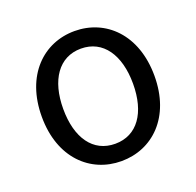

<svg xmlns="http://www.w3.org/2000/svg" viewBox="-105 -668 807 791"><g transform="rotate(-20 298.5 -272.0)"><path d="M299 13C435 13 546 -90 546 -271C546 -453 435 -557 299 -557C163 -557 52 -453 52 -271C52 -90 163 13 299 13ZM299 -63C202 -63 146 -144 146 -271C146 -397 202 -480 299 -480C396 -480 452 -397 452 -271C452 -144 396 -63 299 -63Z"/></g></svg>

Font: GenYoGothic2 TW R
Style: Regular
Weight: 400
Version: Version 2.100;PS 2.1;hotconv 16.6.51;makeotf.lib2.5.65220 DE